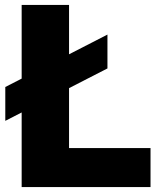

<svg xmlns="http://www.w3.org/2000/svg" viewBox="-20 -760 636 780"><path d="M1.5 -269V-406.5L416.5 -619.5V-482ZM68 0V-740H260.5V-158.5H591.5V0Z"/></svg>

Font: Encode Sans SC Condensed Thin ExtraBold
Style: Regular
Weight: 800
Version: Version 3.002